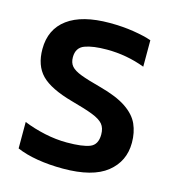

<svg xmlns="http://www.w3.org/2000/svg" viewBox="-101 -739 757 834"><g transform="rotate(15 277.5 -322.0)"><path d="M257 10Q195 10 141.5 1Q88 -8 49 -25V-144Q93 -126 144 -115Q195 -104 244 -104Q314 -104 347 -117Q380 -130 380 -176Q380 -205 366 -222Q352 -239 317.5 -252.5Q283 -266 220 -283Q119 -311 78 -353Q37 -395 37 -469Q37 -558 102 -606Q167 -654 291 -654Q349 -654 399 -646Q449 -638 480 -627V-508Q398 -539 309 -539Q246 -539 210 -525.5Q174 -512 174 -469Q174 -444 187 -429Q200 -414 231.5 -402Q263 -390 320 -375Q399 -354 442 -325Q485 -296 501.5 -259Q518 -222 518 -176Q518 -92 454 -41Q390 10 257 10Z"/></g></svg>

Font: Kanit Medium
Style: Regular
Weight: 500
Designer: Katatrad Team
Foundry: CadsonDemak
Version: Version 2.000; ttfautohint (v1.8.3)